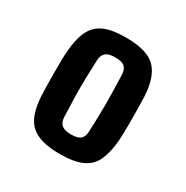

<svg xmlns="http://www.w3.org/2000/svg" viewBox="-110 -902 600 620"><g transform="rotate(30 190.0 -592.5)"><path d="M189.8 -376.3Q114.5 -376.3 82.1 -406.5Q49.7 -436.7 46.1 -510.4Q45.6 -518.9 45.3 -534.8Q44.9 -550.6 44.6 -570Q44.4 -589.4 44.4 -609.3Q44.4 -629.3 44.8 -646.7Q45.1 -664.2 46.1 -675.7Q50.1 -724.7 64.6 -754Q79.1 -783.3 108.8 -796.2Q138.5 -809.1 188.2 -809.1Q268.7 -809.1 299.9 -777.2Q331.2 -745.3 335 -675.7Q335.5 -664.2 336 -646.7Q336.5 -629.3 336.6 -609.3Q336.7 -589.4 336.6 -570Q336.5 -550.6 336.1 -534.8Q335.7 -518.9 335 -510.4Q331.2 -464.1 317.8 -434.3Q304.4 -404.5 274.1 -390.4Q243.9 -376.3 189.8 -376.3ZM190.8 -449.1Q215.9 -449.1 226.1 -458.4Q236.3 -467.7 236.8 -485.8Q238.3 -517.3 238.8 -544.2Q239.4 -571.2 239.4 -596.2Q239.4 -621.2 238.6 -646.6Q237.9 -672.1 236.8 -700.3Q236.3 -717.9 226.1 -727.1Q215.9 -736.3 190.8 -736.3Q166.4 -736.3 155.8 -727.2Q145.1 -718.1 144.1 -700.2Q142.4 -662.4 141.7 -629.4Q140.9 -596.4 141.6 -562.1Q142.3 -527.9 144.1 -485.8Q145.1 -467.6 155.9 -458.3Q166.6 -449.1 190.8 -449.1Z"/></g></svg>

Font: Big Shoulders Thin
Style: Regular
Weight: 100
Designer: Patric King
Foundry: XO Type Co
Version: Version 2.002